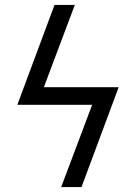

<svg xmlns="http://www.w3.org/2000/svg" viewBox="-20 -755 540 775"><path d="M227 0 352 -332H50L200 -735H282L157 -403H459L309 0Z"/></svg>

Font: Iosevka Term Oblique
Style: Regular
Weight: 400
Italic angle: -9°
Monospace: yes
Designer: Belleve Invis
Foundry: Belleve Invis
Version: Version 31.4.0